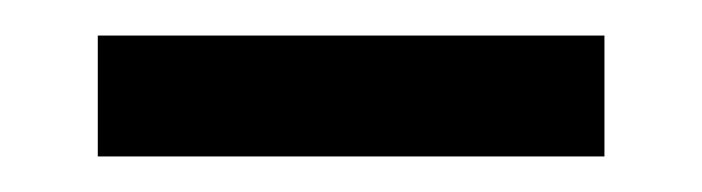

<svg xmlns="http://www.w3.org/2000/svg" viewBox="-20 -316 395 108"><path d="M320 -228H35V-296H320Z"/></svg>

Font: Average Sans
Style: Regular
Weight: 400
Designer: Eduardo Rodriguez Tunni
Foundry: Eduardo Rodriguez Tunni
Version: Version 1.002